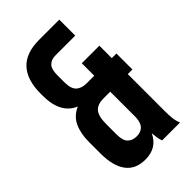

<svg xmlns="http://www.w3.org/2000/svg" viewBox="-218 -771 850 850"><g transform="rotate(-45 207.0 -346.0)"><path d="M41 -223Q41 -277 58.5 -314.5Q76 -352 117 -370Q41 -402 41 -514V-527Q41 -612 81.5 -656Q122 -700 205 -700H331V-600H207Q181 -600 166 -585Q151 -570 151 -532V-489Q151 -447 168.5 -431Q186 -415 217 -415H265V-493H375V-415H404V-315H375V-85Q375 -59 377 -39.5Q379 -20 387 0H275Q271 -11 269 -21.5Q267 -32 265 -55Q236 8 163 8Q102 8 71.5 -33Q41 -74 41 -152ZM151 -161Q151 -123 166.5 -107.5Q182 -92 208 -92Q233 -92 248 -106Q263 -120 265 -153V-315H223Q185 -315 168 -295Q151 -275 151 -226Z"/></g></svg>

Font: Bebas Neue
Style: Regular
Weight: 400
Designer: Ryoichi Tsunekawa
Foundry: Ryoichi Tsunekawa
Version: Version 1.300